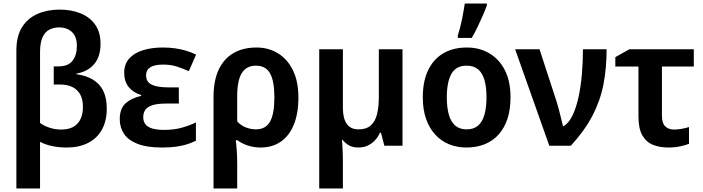

<svg xmlns="http://www.w3.org/2000/svg" viewBox="-20 -819 3949 1079"><path d="M315 -765Q382 -765 434 -743.5Q486 -722 515.5 -679.5Q545 -637 545 -573Q545 -501 509.5 -459Q474 -417 409 -405V-402Q463 -395 501.5 -372Q540 -349 560 -309Q580 -269 580 -208Q580 -139 552.5 -90Q525 -41 474.5 -15.5Q424 10 355 10Q309 10 271 1.5Q233 -7 205 -22V240H72V-535Q72 -616 104 -666.5Q136 -717 191 -741Q246 -765 315 -765ZM311 -665Q283 -665 258.5 -653Q234 -641 219.5 -610.5Q205 -580 205 -525V-128Q228 -111 259.5 -101Q291 -91 323 -91Q385 -91 415.5 -124.5Q446 -158 446 -218Q446 -264 429 -291.5Q412 -319 383.5 -331.5Q355 -344 319 -344H282V-446H310Q363 -446 387.5 -477.5Q412 -509 412 -561Q412 -613 384.5 -639Q357 -665 311 -665Z M985 -328V-237H914Q867 -237 838.5 -228.5Q810 -220 797.5 -203Q785 -186 785 -160Q785 -137 797 -121Q809 -105 835.5 -97Q862 -89 903 -89Q959 -89 1004 -102Q1049 -115 1081 -131V-28Q1059 -17 1031 -8Q1003 1 968 5.5Q933 10 890 10Q807 10 754.5 -10Q702 -30 677.5 -66Q653 -102 653 -149Q653 -209 686 -238.5Q719 -268 773 -280V-285Q729 -298 703.5 -329.5Q678 -361 678 -410Q678 -459 706.5 -490.5Q735 -522 784 -537Q833 -552 894 -552Q931 -552 963.5 -547.5Q996 -543 1026 -534Q1056 -525 1082 -512L1041 -419Q1008 -434 974 -445Q940 -456 897 -456Q848 -456 824.5 -441Q801 -426 801 -396Q801 -359 832 -343.5Q863 -328 926 -328Z M1657 -271Q1657 -181 1631 -118Q1605 -55 1557.5 -22.5Q1510 10 1444 10Q1408 10 1373.5 -1Q1339 -12 1314 -31H1305Q1308 -10 1310.5 27Q1313 64 1313 101V240H1180V-274Q1180 -365 1208.5 -426.5Q1237 -488 1291 -520Q1345 -552 1421 -552Q1490 -552 1543 -519Q1596 -486 1626.5 -423.5Q1657 -361 1657 -271ZM1418 -450Q1365 -450 1339 -408.5Q1313 -367 1313 -278V-137Q1333 -114 1361.5 -103Q1390 -92 1418 -92Q1473 -92 1497.5 -135.5Q1522 -179 1522 -271Q1522 -364 1497.5 -407Q1473 -450 1418 -450Z M2242 -542V0H2140L2121 -73H2115Q2103 -46 2084.5 -27.5Q2066 -9 2043.5 0.5Q2021 10 1993 10Q1963 10 1941.5 -2Q1920 -14 1904 -34H1902Q1903 -24 1904 -4Q1905 16 1906 39.5Q1907 63 1907 84V240H1774V-542H1907V-213Q1907 -154 1928.5 -123Q1950 -92 1995 -92Q2038 -92 2063 -113.5Q2088 -135 2098.5 -176Q2109 -217 2109 -277V-542Z M2849 -272Q2849 -204 2832 -152Q2815 -100 2782.5 -63.5Q2750 -27 2704 -8.5Q2658 10 2601 10Q2548 10 2503 -8.5Q2458 -27 2425 -63.5Q2392 -100 2374 -152Q2356 -204 2356 -272Q2356 -362 2386 -424.5Q2416 -487 2471.5 -519.5Q2527 -552 2604 -552Q2675 -552 2730.5 -519Q2786 -486 2817.5 -424Q2849 -362 2849 -272ZM2491 -272Q2491 -215 2502.5 -174.5Q2514 -134 2538.5 -113Q2563 -92 2603 -92Q2642 -92 2666.5 -113Q2691 -134 2702.5 -174.5Q2714 -215 2714 -272Q2714 -330 2702.5 -369.5Q2691 -409 2666.5 -429.5Q2642 -450 2602 -450Q2543 -450 2517 -404Q2491 -358 2491 -272ZM2553 -621Q2559 -639 2565 -661.5Q2571 -684 2576 -708.5Q2581 -733 2585 -756.5Q2589 -780 2592 -799H2716V-788Q2707 -763 2693.5 -732.5Q2680 -702 2664.5 -669Q2649 -636 2631 -606H2553Z M2875 -542H3012L3109 -245Q3115 -226 3121.5 -200.5Q3128 -175 3134 -150.5Q3140 -126 3144 -110H3148Q3177 -128 3197.5 -170.5Q3218 -213 3231 -272.5Q3244 -332 3250 -401Q3256 -470 3256 -542H3389Q3389 -435 3371 -343.5Q3353 -252 3309 -168Q3265 -84 3188 0H3067Z M3879 -542V-445H3700V-168Q3700 -127 3718.5 -109Q3737 -91 3767 -91Q3789 -91 3811 -95Q3833 -99 3852 -105V-11Q3833 -3 3802.5 3.5Q3772 10 3736 10Q3688 10 3650 -5Q3612 -20 3590 -58Q3568 -96 3568 -165V-445H3438V-498L3517 -542Z"/></svg>

Font: Noto Sans Display SemiBold
Style: Regular
Weight: 600
Designer: Monotype Design Team
Foundry: Monotype Imaging Inc.
Version: Version 2.003